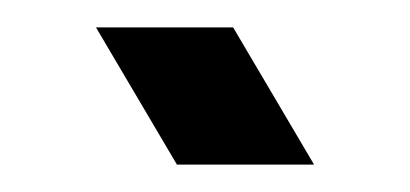

<svg xmlns="http://www.w3.org/2000/svg" viewBox="-20 -672 299 140"><path d="M50 -652H150L209 -552H109Z"/></svg>

Font: Tokeely Brookings
Style: Regular
Weight: 400
Designer: Peter Wiegel
Foundry: Peter Wiegel
Version: Version 2.001